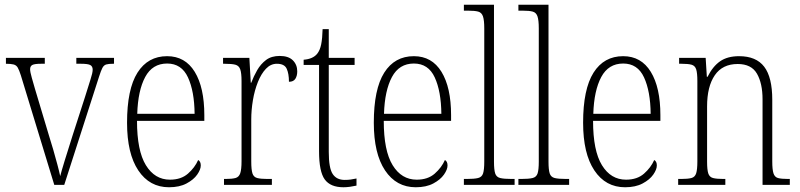

<svg xmlns="http://www.w3.org/2000/svg" viewBox="-20 -780 3376 810"><path d="M68 -462Q61 -484 55 -494.5Q49 -505 37.5 -508Q26 -511 5 -511V-536H169V-511H153Q126 -511 116.5 -506Q107 -501 107 -488Q107 -477 114 -452.5Q121 -428 127 -407L186 -210Q195 -182 204.5 -149Q214 -116 222 -86Q230 -56 234 -37Q239 -57 252.5 -101Q266 -145 287 -211L338 -369Q353 -418 362 -445.5Q371 -473 371 -486Q371 -500 361 -505.5Q351 -511 322 -511H302V-536H461V-511H457Q438 -511 428 -508Q418 -505 412 -493.5Q406 -482 398 -457L251 0H209Z M693 10Q611 10 563.5 -61Q516 -132 516 -262Q516 -404 560 -473.5Q604 -543 685 -543Q761 -543 801.5 -477Q842 -411 842 -294V-270H558Q558 -144 595.5 -83Q633 -22 697 -22Q744 -22 773 -47.5Q802 -73 816 -105Q827 -99 827 -82Q827 -65 812 -43.5Q797 -22 767 -6Q737 10 693 10ZM801 -300Q800 -395 773 -453.5Q746 -512 685 -512Q623 -512 592.5 -455Q562 -398 559 -300Z M925 0V-25H931Q959 -25 973.5 -29Q988 -33 993.5 -49Q999 -65 999 -100V-438Q999 -472 993.5 -487.5Q988 -503 973 -507Q958 -511 927 -511H921V-536H1032L1038 -431H1040Q1050 -458 1065 -484Q1080 -510 1102.5 -527Q1125 -544 1160 -544Q1197 -544 1215.5 -525.5Q1234 -507 1234 -479Q1234 -460 1226 -447.5Q1218 -435 1199 -435Q1199 -469 1189.5 -490Q1180 -511 1148 -511Q1122 -511 1102 -490Q1082 -469 1068 -434Q1054 -399 1047 -357.5Q1040 -316 1040 -276V-99Q1040 -64 1045 -48.5Q1050 -33 1065 -29Q1080 -25 1108 -25H1127V0Z M1429 10Q1374 10 1350 -23Q1326 -56 1326 -142V-506H1261V-528Q1300 -531 1318 -553Q1330 -568 1335 -593Q1340 -618 1341 -657H1367V-536H1476V-506H1367V-139Q1367 -71 1383.5 -46Q1400 -21 1434 -21Q1448 -21 1459 -22.5Q1470 -24 1484 -27V3Q1471 6 1456.5 8Q1442 10 1429 10Z M1734 10Q1652 10 1604.5 -61Q1557 -132 1557 -262Q1557 -404 1601 -473.5Q1645 -543 1726 -543Q1802 -543 1842.5 -477Q1883 -411 1883 -294V-270H1599Q1599 -144 1636.5 -83Q1674 -22 1738 -22Q1785 -22 1814 -47.5Q1843 -73 1857 -105Q1868 -99 1868 -82Q1868 -65 1853 -43.5Q1838 -22 1808 -6Q1778 10 1734 10ZM1842 -300Q1841 -395 1814 -453.5Q1787 -512 1726 -512Q1664 -512 1633.5 -455Q1603 -398 1600 -300Z M1937 0V-25H1948Q1981 -25 1997 -29Q2013 -33 2018 -48.5Q2023 -64 2023 -98V-660Q2023 -695 2017.5 -711Q2012 -727 1997.5 -731Q1983 -735 1956 -735H1937V-760H2064V-98Q2064 -64 2069 -48.5Q2074 -33 2090 -29Q2106 -25 2139 -25H2151V0Z M2167 0V-25H2178Q2211 -25 2227 -29Q2243 -33 2248 -48.5Q2253 -64 2253 -98V-660Q2253 -695 2247.5 -711Q2242 -727 2227.5 -731Q2213 -735 2186 -735H2167V-760H2294V-98Q2294 -64 2299 -48.5Q2304 -33 2320 -29Q2336 -25 2369 -25H2381V0Z M2617 10Q2535 10 2487.5 -61Q2440 -132 2440 -262Q2440 -404 2484 -473.5Q2528 -543 2609 -543Q2685 -543 2725.5 -477Q2766 -411 2766 -294V-270H2482Q2482 -144 2519.5 -83Q2557 -22 2621 -22Q2668 -22 2697 -47.5Q2726 -73 2740 -105Q2751 -99 2751 -82Q2751 -65 2736 -43.5Q2721 -22 2691 -6Q2661 10 2617 10ZM2725 -300Q2724 -395 2697 -453.5Q2670 -512 2609 -512Q2547 -512 2516.5 -455Q2486 -398 2483 -300Z M2841 0V-25H2853Q2882 -25 2897 -29Q2912 -33 2917 -49Q2922 -65 2922 -99V-438Q2922 -472 2917 -487.5Q2912 -503 2897.5 -507Q2883 -511 2855 -511H2845V-536H2957L2962 -456H2965Q2987 -500 3018 -521.5Q3049 -543 3098 -543Q3170 -543 3204 -498.5Q3238 -454 3238 -359V-99Q3238 -65 3243 -49Q3248 -33 3262 -29Q3276 -25 3305 -25H3312V0H3197V-361Q3197 -428 3173.5 -469Q3150 -510 3092 -510Q3028 -510 2995.5 -462.5Q2963 -415 2963 -331V-98Q2963 -64 2968 -48.5Q2973 -33 2988 -29Q3003 -25 3032 -25H3040V0Z"/></svg>

Font: Noto Serif Lao Condensed ExtraLight
Style: Regular
Weight: 200
Width: 3
Designer: Monotype Design Team
Foundry: Monotype Imaging Inc.
Version: Version 2.003; ttfautohint (v1.8.4.7-5d5b)